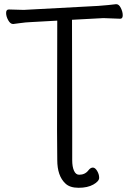

<svg xmlns="http://www.w3.org/2000/svg" viewBox="-20 -730 617 912"><path d="M323 -106V31Q323 62 331.5 81Q340 100 356 100Q384 100 400 79Q410 66 421 66Q432 66 441.5 82Q451 98 451 114.5Q451 131 423.5 146.5Q396 162 353.5 162Q311 162 290 141Q252 105 252 30L251 -108L252 -632L126 -625Q101 -624 77.5 -620.5Q54 -617 43 -616H42Q29 -616 19 -634Q9 -652 9 -668.5Q9 -685 22 -685L93 -683L447 -702Q470 -704 494 -706Q518 -708 530 -710H533Q545 -710 554 -692Q563 -674 563 -657.5Q563 -641 551 -641L471 -644L322 -636Z"/></svg>

Font: ToneOZ-Pinyin-WenKai-Regular
Style: Regular
Weight: 400
Designer: Fontworks Inc.
Foundry: ToneOZ
Version: Version 0.240331